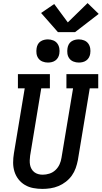

<svg xmlns="http://www.w3.org/2000/svg" viewBox="-20 -1215 659 1243"><path d="M255 8Q225 8 195.5 2.5Q166 -3 141.5 -17.5Q117 -32 99.5 -54.5Q82 -77 73.5 -104.5Q65 -132 65 -162Q65 -192 70 -222L140 -643H96V-735H303V-643H247L175 -207Q173 -192 172.5 -177Q172 -162 174.5 -148Q177 -134 184 -121.5Q191 -109 202 -100.5Q213 -92 227 -88Q241 -84 256 -84Q256 -84 256 -84Q256 -84 256 -84Q278 -84 300 -91Q322 -98 339 -114Q356 -130 365.5 -151Q375 -172 378 -193L453 -643H410V-735H616V-643H561L484 -178Q479 -152 470 -126.5Q461 -101 445 -78.5Q429 -56 406.5 -38.5Q384 -21 358.5 -10.5Q333 0 306.5 4Q280 8 255 8ZM490 -810Q472 -810 455.5 -816.5Q439 -823 429 -836.5Q419 -850 416.5 -867.5Q414 -885 417 -903Q419 -916 425 -927.5Q431 -939 442 -946.5Q453 -954 465.5 -957Q478 -960 490 -960Q508 -960 524.5 -953.5Q541 -947 551 -933.5Q561 -920 564 -902.5Q567 -885 564 -867Q562 -854 555.5 -842.5Q549 -831 538.5 -823.5Q528 -816 515.5 -813Q503 -810 490 -810ZM290 -810Q272 -810 255.5 -816.5Q239 -823 229 -836.5Q219 -850 216.5 -867.5Q214 -885 217 -903Q219 -916 225 -927.5Q231 -939 242 -946.5Q253 -954 265.5 -957Q278 -960 290 -960Q308 -960 324.5 -953.5Q341 -947 351 -933.5Q361 -920 364 -902.5Q367 -885 364 -867Q362 -854 355.5 -842.5Q349 -831 338.5 -823.5Q328 -816 315.5 -813Q303 -810 290 -810ZM355 -1007 246 -1131 331 -1189 419 -1070 547 -1195 619 -1125 466 -1007Z"/></svg>

Font: Iosevka Curly Slab SmBdExObl
Style: Regular
Weight: 600
Width: 7
Italic angle: -9°
Monospace: yes
Designer: Belleve Invis
Foundry: Belleve Invis
Version: Version 11.1.0; ttfautohint (v1.8.3)